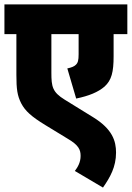

<svg xmlns="http://www.w3.org/2000/svg" viewBox="-20 -642 595 867"><path d="M555 -488V-622H0V-488H54V-304C54 -240 58 -210 76 -175C94 -141 121 -116 185 -77L285 -16C335 13 344 34 344 62C344 91 331 113 318 130L445 205C477 159 504 112 504 47C504 -5 488 -59 400 -113L272 -192C217 -226 212 -250 212 -314V-488H335V-397C335 -370 332 -358 322 -349C315 -342 303 -337 284 -333L324 -197C382 -209 423 -226 452 -251C484 -280 493 -317 493 -388V-488Z"/></svg>

Font: Noto Sans Devanagari UI Condensed Black
Style: Regular
Weight: 900
Width: 3
Designer: Jelle Bosma - Monotype Design Team
Foundry: Monotype Imaging Inc.
Version: Version 2.004